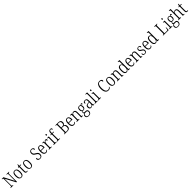

<svg xmlns="http://www.w3.org/2000/svg" viewBox="1669 -5613 10694 10694"><g transform="rotate(-45 7016.5 -265.5)"><path d="M35 0V-32H53Q87 -32 101.5 -45.5Q116 -59 116 -111V-605Q116 -656 101.5 -669Q87 -682 55 -682H35V-714H172L486 -112V-605Q486 -655 471.5 -668.5Q457 -682 425 -682H403V-714H608V-682H589Q556 -682 541.5 -668.5Q527 -655 527 -603V0H480L157 -613V-111Q157 -59 171 -45.5Q185 -32 219 -32H241V0Z M872 10Q784 10 734 -58Q684 -126 684 -268Q684 -544 874 -544Q964 -544 1012 -476Q1060 -408 1060 -268Q1060 -126 1012 -58Q964 10 872 10ZM873 -29Q942 -29 970 -90.5Q998 -152 998 -268Q998 -386 969.5 -445Q941 -504 873 -504Q804 -504 775.5 -445Q747 -386 747 -268Q747 -151 776.5 -90Q806 -29 873 -29Z M1300 10Q1242 10 1216 -23.5Q1190 -57 1190 -143V-498H1124V-525Q1166 -529 1187 -555Q1200 -570 1206.5 -594Q1213 -618 1217 -658H1251V-536H1361V-498H1251V-141Q1251 -79 1267 -54.5Q1283 -30 1315 -30Q1330 -30 1342.5 -32Q1355 -34 1369 -37V-1Q1356 3 1338 6.5Q1320 10 1300 10Z M1627 10Q1539 10 1489 -58Q1439 -126 1439 -268Q1439 -544 1629 -544Q1719 -544 1767 -476Q1815 -408 1815 -268Q1815 -126 1767 -58Q1719 10 1627 10ZM1628 -29Q1697 -29 1725 -90.5Q1753 -152 1753 -268Q1753 -386 1724.5 -445Q1696 -504 1628 -504Q1559 -504 1530.5 -445Q1502 -386 1502 -268Q1502 -151 1531.5 -90Q1561 -29 1628 -29Z M2351 10Q2293 10 2255 -9Q2217 -28 2199 -59Q2181 -90 2181 -126Q2181 -149 2193 -166Q2205 -183 2227 -183Q2229 -116 2261 -71.5Q2293 -27 2355 -27Q2415 -27 2446.5 -62.5Q2478 -98 2478 -163Q2478 -206 2463.5 -235.5Q2449 -265 2419 -288.5Q2389 -312 2341 -339Q2294 -364 2262.5 -392.5Q2231 -421 2214.5 -460Q2198 -499 2198 -554Q2198 -604 2219.5 -642.5Q2241 -681 2279.5 -702.5Q2318 -724 2368 -724Q2416 -724 2450 -707.5Q2484 -691 2501.5 -665.5Q2519 -640 2519 -613Q2519 -585 2506 -572.5Q2493 -560 2470 -560Q2470 -614 2444 -650.5Q2418 -687 2364 -687Q2310 -687 2282.5 -651Q2255 -615 2255 -558Q2255 -517 2267.5 -488.5Q2280 -460 2308 -437.5Q2336 -415 2381 -390Q2427 -365 2462 -337.5Q2497 -310 2516.5 -272.5Q2536 -235 2536 -180Q2536 -90 2486.5 -40Q2437 10 2351 10Z M2814 10Q2725 10 2675.5 -61.5Q2626 -133 2626 -263Q2626 -404 2672.5 -474Q2719 -544 2805 -544Q2885 -544 2929 -480Q2973 -416 2973 -298V-267H2688Q2689 -147 2724.5 -90Q2760 -33 2823 -33Q2869 -33 2898 -57Q2927 -81 2942 -113Q2948 -110 2952.5 -103.5Q2957 -97 2957 -85Q2957 -67 2941 -44.5Q2925 -22 2893.5 -6Q2862 10 2814 10ZM2911 -306Q2910 -395 2885.5 -450Q2861 -505 2806 -505Q2749 -505 2721 -452Q2693 -399 2689 -306Z M3048 0V-32H3053Q3090 -32 3105.5 -43.5Q3121 -55 3121 -106V-433Q3121 -481 3105 -492.5Q3089 -504 3051 -504H3046V-536H3170L3179 -431H3182Q3193 -460 3207.5 -486Q3222 -512 3245 -528.5Q3268 -545 3303 -545Q3344 -545 3363.5 -525.5Q3383 -506 3383 -476Q3383 -452 3370 -437Q3357 -422 3328 -422Q3328 -459 3318.5 -479Q3309 -499 3280 -499Q3256 -499 3237.5 -478.5Q3219 -458 3207 -424.5Q3195 -391 3189 -351.5Q3183 -312 3183 -275V-103Q3183 -54 3198.5 -43Q3214 -32 3251 -32H3271V0Z M3528 -648Q3511 -648 3500 -658.5Q3489 -669 3489 -698Q3489 -726 3500 -737Q3511 -748 3528 -748Q3545 -748 3556.5 -737Q3568 -726 3568 -698Q3568 -669 3556.5 -658.5Q3545 -648 3528 -648ZM3417 0V-32H3433Q3471 -32 3486.5 -43.5Q3502 -55 3502 -103V-431Q3502 -479 3487.5 -491.5Q3473 -504 3437 -504H3429V-536H3563V-106Q3563 -56 3578 -44Q3593 -32 3632 -32H3646V0Z M3682 0V-32H3698Q3731 -32 3746.5 -44.5Q3762 -57 3762 -108V-499H3685V-536H3762V-593Q3762 -681 3800 -726Q3838 -771 3908 -771Q3962 -771 3986.5 -751Q4011 -731 4011 -699Q4011 -677 3998 -663.5Q3985 -650 3963 -650Q3963 -686 3951 -710.5Q3939 -735 3904 -735Q3860 -735 3841.5 -698Q3823 -661 3823 -598V-536H3944V-499H3823V-108Q3823 -57 3838.5 -44.5Q3854 -32 3888 -32H3925V0Z M4259 0V-32H4279Q4312 -32 4326 -46Q4340 -60 4340 -111V-606Q4340 -656 4325.5 -669Q4311 -682 4279 -682H4259V-714H4479Q4584 -714 4635 -672Q4686 -630 4686 -541Q4686 -468 4654 -431Q4622 -394 4580 -381V-377Q4638 -368 4674.5 -324Q4711 -280 4711 -193Q4711 0 4504 0ZM4476 -394Q4557 -394 4588.5 -431.5Q4620 -469 4620 -538Q4620 -611 4587 -643.5Q4554 -676 4477 -676H4404V-394ZM4499 -38Q4578 -38 4611 -75.5Q4644 -113 4644 -195Q4644 -275 4613 -315Q4582 -355 4501 -355H4404V-38Z M5006 10Q4917 10 4867.5 -61.5Q4818 -133 4818 -263Q4818 -404 4864.5 -474Q4911 -544 4997 -544Q5077 -544 5121 -480Q5165 -416 5165 -298V-267H4880Q4881 -147 4916.5 -90Q4952 -33 5015 -33Q5061 -33 5090 -57Q5119 -81 5134 -113Q5140 -110 5144.5 -103.5Q5149 -97 5149 -85Q5149 -67 5133 -44.5Q5117 -22 5085.5 -6Q5054 10 5006 10ZM5103 -306Q5102 -395 5077.5 -450Q5053 -505 4998 -505Q4941 -505 4913 -452Q4885 -399 4881 -306Z M5234 0V-32H5244Q5282 -32 5297.5 -44Q5313 -56 5313 -105V-433Q5313 -481 5297.5 -492.5Q5282 -504 5246 -504H5238V-536H5365L5372 -455H5375Q5398 -503 5429.5 -523.5Q5461 -544 5509 -544Q5579 -544 5614.5 -498.5Q5650 -453 5650 -355V-105Q5650 -72 5656 -56.5Q5662 -41 5676 -36.5Q5690 -32 5715 -32H5721V0H5589V-355Q5589 -421 5567 -460Q5545 -499 5491 -499Q5430 -499 5402 -450.5Q5374 -402 5374 -326V-102Q5374 -54 5389.5 -43Q5405 -32 5442 -32H5449V0Z M5945 240Q5857 240 5814 199.5Q5771 159 5771 89Q5771 48 5786.5 20Q5802 -8 5825.5 -25.5Q5849 -43 5874 -50Q5857 -58 5843 -75.5Q5829 -93 5829 -123Q5829 -152 5844 -174Q5859 -196 5880 -212Q5845 -230 5825.5 -270.5Q5806 -311 5806 -361Q5806 -450 5845 -497Q5884 -544 5959 -544Q5990 -544 6014.5 -534Q6039 -524 6054 -509Q6067 -524 6086.5 -543.5Q6106 -563 6133 -563Q6156 -563 6167.5 -548.5Q6179 -534 6179 -514Q6179 -495 6170.5 -482Q6162 -469 6144 -469Q6144 -490 6138 -502Q6132 -514 6118 -514Q6106 -514 6096 -507Q6086 -500 6074 -486Q6087 -466 6096.5 -437.5Q6106 -409 6106 -364Q6106 -288 6069.5 -241Q6033 -194 5959 -194Q5949 -194 5933 -195.5Q5917 -197 5909 -200Q5895 -189 5884.5 -172Q5874 -155 5874 -130Q5874 -104 5890.5 -93Q5907 -82 5939 -82H6016Q6090 -82 6121.5 -42Q6153 -2 6153 59Q6153 142 6101 191Q6049 240 5945 240ZM5957 -230Q6004 -230 6025.5 -262.5Q6047 -295 6047 -365Q6047 -441 6025 -474Q6003 -507 5955 -507Q5911 -507 5887.5 -472.5Q5864 -438 5864 -364Q5864 -230 5957 -230ZM5947 203Q6031 203 6065 164.5Q6099 126 6099 68Q6099 17 6076.5 -5Q6054 -27 6005 -27H5927Q5886 -27 5855.5 0Q5825 27 5825 86Q5825 135 5851.5 169Q5878 203 5947 203Z M6361 10Q6307 10 6271 -29Q6235 -68 6235 -148Q6235 -227 6282.5 -265Q6330 -303 6429 -306L6498 -309V-372Q6498 -436 6480.5 -471Q6463 -506 6410 -506Q6359 -506 6340 -476Q6321 -446 6321 -391Q6270 -391 6270 -445Q6270 -489 6308 -516.5Q6346 -544 6413 -544Q6487 -544 6523.5 -504.5Q6560 -465 6560 -372V-110Q6560 -61 6571 -46.5Q6582 -32 6612 -32H6615V0H6513L6504 -91H6499Q6484 -63 6466 -40Q6448 -17 6423 -3.5Q6398 10 6361 10ZM6376 -31Q6413 -31 6440.5 -52.5Q6468 -74 6483.5 -109.5Q6499 -145 6499 -188V-277L6439 -274Q6360 -271 6329 -238Q6298 -205 6298 -145Q6298 -94 6316.5 -62.5Q6335 -31 6376 -31Z M6664 0V-32H6675Q6702 -32 6717.5 -36.5Q6733 -41 6740 -56.5Q6747 -72 6747 -105V-656Q6747 -705 6730.5 -716.5Q6714 -728 6679 -728H6664V-760H6808V-105Q6808 -72 6814.5 -56.5Q6821 -41 6837 -36.5Q6853 -32 6880 -32H6891V0Z M7033 -648Q7016 -648 7005 -658.5Q6994 -669 6994 -698Q6994 -726 7005 -737Q7016 -748 7033 -748Q7050 -748 7061.5 -737Q7073 -726 7073 -698Q7073 -669 7061.5 -658.5Q7050 -648 7033 -648ZM6922 0V-32H6938Q6976 -32 6991.5 -43.5Q7007 -55 7007 -103V-431Q7007 -479 6992.5 -491.5Q6978 -504 6942 -504H6934V-536H7068V-106Q7068 -56 7083 -44Q7098 -32 7137 -32H7151V0Z M7726 10Q7645 10 7590 -36Q7535 -82 7507 -164.5Q7479 -247 7479 -358Q7479 -469 7508 -551.5Q7537 -634 7593.5 -679Q7650 -724 7734 -724Q7817 -724 7860.5 -690Q7904 -656 7904 -611Q7904 -584 7889.5 -569Q7875 -554 7852 -554Q7852 -609 7824.5 -646.5Q7797 -684 7729 -684Q7666 -684 7626 -643.5Q7586 -603 7567 -530Q7548 -457 7548 -358Q7548 -260 7567.5 -187Q7587 -114 7628.5 -74Q7670 -34 7734 -34Q7797 -34 7831.5 -61Q7866 -88 7886 -127Q7900 -117 7900 -94Q7900 -75 7881 -50.5Q7862 -26 7823 -8Q7784 10 7726 10Z M8169 10Q8081 10 8031 -58Q7981 -126 7981 -268Q7981 -544 8171 -544Q8261 -544 8309 -476Q8357 -408 8357 -268Q8357 -126 8309 -58Q8261 10 8169 10ZM8170 -29Q8239 -29 8267 -90.5Q8295 -152 8295 -268Q8295 -386 8266.5 -445Q8238 -504 8170 -504Q8101 -504 8072.5 -445Q8044 -386 8044 -268Q8044 -151 8073.5 -90Q8103 -29 8170 -29Z M8432 0V-32H8442Q8480 -32 8495.5 -44Q8511 -56 8511 -105V-433Q8511 -481 8495.5 -492.5Q8480 -504 8444 -504H8436V-536H8563L8570 -455H8573Q8596 -503 8627.5 -523.5Q8659 -544 8707 -544Q8777 -544 8812.5 -498.5Q8848 -453 8848 -355V-105Q8848 -72 8854 -56.5Q8860 -41 8874 -36.5Q8888 -32 8913 -32H8919V0H8787V-355Q8787 -421 8765 -460Q8743 -499 8689 -499Q8628 -499 8600 -450.5Q8572 -402 8572 -326V-102Q8572 -54 8587.5 -43Q8603 -32 8640 -32H8647V0Z M9161 10Q9081 10 9036.5 -55.5Q8992 -121 8992 -267Q8992 -414 9036.5 -479.5Q9081 -545 9162 -545Q9213 -545 9245 -519Q9277 -493 9295 -452H9299Q9297 -476 9296.5 -502.5Q9296 -529 9296 -555V-654Q9296 -704 9280 -716Q9264 -728 9229 -728H9220V-760H9357V-101Q9357 -55 9372.5 -43.5Q9388 -32 9424 -32H9434V0H9305L9298 -95H9296Q9276 -47 9244.5 -18.5Q9213 10 9161 10ZM9171 -33Q9236 -33 9266 -94Q9296 -155 9296 -266Q9296 -381 9269.5 -441.5Q9243 -502 9173 -502Q9113 -502 9084 -443.5Q9055 -385 9055 -265Q9055 -147 9084 -89.5Q9113 -32 9171 -33Z M9686 10Q9597 10 9547.5 -61.5Q9498 -133 9498 -263Q9498 -404 9544.5 -474Q9591 -544 9677 -544Q9757 -544 9801 -480Q9845 -416 9845 -298V-267H9560Q9561 -147 9596.5 -90Q9632 -33 9695 -33Q9741 -33 9770 -57Q9799 -81 9814 -113Q9820 -110 9824.5 -103.5Q9829 -97 9829 -85Q9829 -67 9813 -44.5Q9797 -22 9765.5 -6Q9734 10 9686 10ZM9783 -306Q9782 -395 9757.5 -450Q9733 -505 9678 -505Q9621 -505 9593 -452Q9565 -399 9561 -306Z M9914 0V-32H9924Q9962 -32 9977.5 -44Q9993 -56 9993 -105V-433Q9993 -481 9977.5 -492.5Q9962 -504 9926 -504H9918V-536H10045L10052 -455H10055Q10078 -503 10109.5 -523.5Q10141 -544 10189 -544Q10259 -544 10294.5 -498.5Q10330 -453 10330 -355V-105Q10330 -72 10336 -56.5Q10342 -41 10356 -36.5Q10370 -32 10395 -32H10401V0H10269V-355Q10269 -421 10247 -460Q10225 -499 10171 -499Q10110 -499 10082 -450.5Q10054 -402 10054 -326V-102Q10054 -54 10069.5 -43Q10085 -32 10122 -32H10129V0Z M10602 10Q10533 10 10499 -20.5Q10465 -51 10465 -94Q10465 -124 10478 -137Q10491 -150 10506 -150Q10506 -94 10529 -60Q10552 -26 10604 -26Q10651 -26 10675.5 -53Q10700 -80 10700 -128Q10700 -164 10681 -189Q10662 -214 10607 -245Q10560 -272 10532 -295.5Q10504 -319 10491 -346.5Q10478 -374 10478 -412Q10478 -474 10516 -508.5Q10554 -543 10618 -543Q10678 -543 10709 -515.5Q10740 -488 10740 -451Q10740 -399 10697 -399Q10697 -508 10613 -508Q10570 -508 10550.5 -483.5Q10531 -459 10531 -421Q10531 -380 10555.5 -354Q10580 -328 10635 -298Q10700 -264 10727 -227.5Q10754 -191 10754 -137Q10754 -68 10713 -29Q10672 10 10602 10Z M11029 10Q10940 10 10890.5 -61.5Q10841 -133 10841 -263Q10841 -404 10887.5 -474Q10934 -544 11020 -544Q11100 -544 11144 -480Q11188 -416 11188 -298V-267H10903Q10904 -147 10939.5 -90Q10975 -33 11038 -33Q11084 -33 11113 -57Q11142 -81 11157 -113Q11163 -110 11167.5 -103.5Q11172 -97 11172 -85Q11172 -67 11156 -44.5Q11140 -22 11108.5 -6Q11077 10 11029 10ZM11126 -306Q11125 -395 11100.5 -450Q11076 -505 11021 -505Q10964 -505 10936 -452Q10908 -399 10904 -306Z M11449 10Q11369 10 11324.5 -55.5Q11280 -121 11280 -267Q11280 -414 11324.5 -479.5Q11369 -545 11450 -545Q11501 -545 11533 -519Q11565 -493 11583 -452H11587Q11585 -476 11584.5 -502.5Q11584 -529 11584 -555V-654Q11584 -704 11568 -716Q11552 -728 11517 -728H11508V-760H11645V-101Q11645 -55 11660.5 -43.5Q11676 -32 11712 -32H11722V0H11593L11586 -95H11584Q11564 -47 11532.5 -18.5Q11501 10 11449 10ZM11459 -33Q11524 -33 11554 -94Q11584 -155 11584 -266Q11584 -381 11557.5 -441.5Q11531 -502 11461 -502Q11401 -502 11372 -443.5Q11343 -385 11343 -265Q11343 -147 11372 -89.5Q11401 -32 11459 -33Z M12042 0V-32H12063Q12095 -32 12109 -45.5Q12123 -59 12123 -110V-604Q12123 -655 12108.5 -668.5Q12094 -682 12062 -682H12042V-714H12270V-682H12249Q12215 -682 12201.5 -668.5Q12188 -655 12188 -606V-38H12376Q12414 -38 12427.5 -58.5Q12441 -79 12444 -119L12451 -210H12484L12478 0Z M12653 -648Q12636 -648 12625 -658.5Q12614 -669 12614 -698Q12614 -726 12625 -737Q12636 -748 12653 -748Q12670 -748 12681.5 -737Q12693 -726 12693 -698Q12693 -669 12681.5 -658.5Q12670 -648 12653 -648ZM12542 0V-32H12558Q12596 -32 12611.5 -43.5Q12627 -55 12627 -103V-431Q12627 -479 12612.5 -491.5Q12598 -504 12562 -504H12554V-536H12688V-106Q12688 -56 12703 -44Q12718 -32 12757 -32H12771V0Z M12981 240Q12893 240 12850 199.5Q12807 159 12807 89Q12807 48 12822.5 20Q12838 -8 12861.5 -25.5Q12885 -43 12910 -50Q12893 -58 12879 -75.5Q12865 -93 12865 -123Q12865 -152 12880 -174Q12895 -196 12916 -212Q12881 -230 12861.5 -270.5Q12842 -311 12842 -361Q12842 -450 12881 -497Q12920 -544 12995 -544Q13026 -544 13050.5 -534Q13075 -524 13090 -509Q13103 -524 13122.5 -543.5Q13142 -563 13169 -563Q13192 -563 13203.5 -548.5Q13215 -534 13215 -514Q13215 -495 13206.5 -482Q13198 -469 13180 -469Q13180 -490 13174 -502Q13168 -514 13154 -514Q13142 -514 13132 -507Q13122 -500 13110 -486Q13123 -466 13132.5 -437.5Q13142 -409 13142 -364Q13142 -288 13105.5 -241Q13069 -194 12995 -194Q12985 -194 12969 -195.5Q12953 -197 12945 -200Q12931 -189 12920.5 -172Q12910 -155 12910 -130Q12910 -104 12926.5 -93Q12943 -82 12975 -82H13052Q13126 -82 13157.5 -42Q13189 -2 13189 59Q13189 142 13137 191Q13085 240 12981 240ZM12993 -230Q13040 -230 13061.5 -262.5Q13083 -295 13083 -365Q13083 -441 13061 -474Q13039 -507 12991 -507Q12947 -507 12923.5 -472.5Q12900 -438 12900 -364Q12900 -230 12993 -230ZM12983 203Q13067 203 13101 164.5Q13135 126 13135 68Q13135 17 13112.5 -5Q13090 -27 13041 -27H12963Q12922 -27 12891.5 0Q12861 27 12861 86Q12861 135 12887.5 169Q12914 203 12983 203Z M13241 0V-32H13252Q13289 -32 13304.5 -44Q13320 -56 13320 -105V-656Q13320 -704 13304 -716Q13288 -728 13256 -728H13244V-760H13382V-514Q13382 -496 13380.5 -477Q13379 -458 13379 -451H13381Q13397 -488 13429 -516Q13461 -544 13516 -544Q13584 -544 13620.5 -498.5Q13657 -453 13657 -356V-105Q13657 -56 13671 -44Q13685 -32 13722 -32H13728V0H13596V-354Q13596 -424 13573.5 -461.5Q13551 -499 13496 -499Q13439 -499 13410.5 -454.5Q13382 -410 13382 -326V-102Q13382 -54 13397.5 -43Q13413 -32 13450 -32H13456V0Z M13943 10Q13885 10 13859 -23.5Q13833 -57 13833 -143V-498H13767V-525Q13809 -529 13830 -555Q13843 -570 13849.5 -594Q13856 -618 13860 -658H13894V-536H14004V-498H13894V-141Q13894 -79 13910 -54.5Q13926 -30 13958 -30Q13973 -30 13985.5 -32Q13998 -34 14012 -37V-1Q13999 3 13981 6.5Q13963 10 13943 10Z"/></g></svg>

Font: Noto Serif Bengali Condensed Light
Style: Regular
Weight: 300
Width: 3
Designer: Juan Bruce, Universal Thirst, Indian Type Foundry and the Monotype Design Team.
Foundry: Monotype Imaging Inc.
Version: Version 2.003; ttfautohint (v1.8.4.7-5d5b)